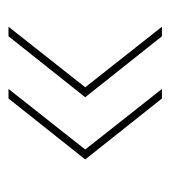

<svg xmlns="http://www.w3.org/2000/svg" viewBox="6 -490 410 463"><g transform="rotate(-90 211.5 -259.0)"><path d="M205 -74 58 -259 205 -444H228L82 -259L228 -74ZM355 -74 208 -259 355 -444H378L232 -259L378 -74Z"/></g></svg>

Font: Montserrat Alternates Thin
Style: Regular
Weight: 100
Designer: Julieta Ulanovsky
Foundry: Julieta Ulanovsky
Version: Version 9.000